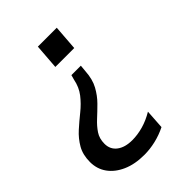

<svg xmlns="http://www.w3.org/2000/svg" viewBox="-205 -583 862 862"><g transform="rotate(-45 225.5 -152.0)"><path d="M189 -373 198 -493H318L309 -373ZM335 155Q301 172 264.5 180.5Q228 189 193 189Q133 189 89 169.5Q45 150 21 116.5Q-3 83 -3 39Q-3 -7 16 -40Q35 -73 64 -99Q93 -125 123.5 -149.5Q154 -174 177 -203.5Q200 -233 208 -274L214 -296H274L271 -264Q268 -215 249.5 -181.5Q231 -148 206 -123Q181 -98 157 -76Q133 -54 117 -30Q101 -6 101 27Q101 63 128 83.5Q155 104 201 104Q235 104 270.5 94Q306 84 341 63Z"/></g></svg>

Font: Muli SemiBold
Style: Italic
Weight: 600
Italic angle: -4.541°
Designer: Vernon Adams
Foundry: Vernon Adams
Version: Version 2.100; ttfautohint (v1.8.1.43-b0c9)